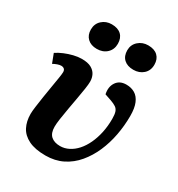

<svg xmlns="http://www.w3.org/2000/svg" viewBox="-183 -883 943 1017"><g transform="rotate(30 288.5 -375.0)"><path d="M246 14Q182 14 142.5 -5.5Q103 -25 85.5 -59Q68 -93 68 -138Q68 -154 72 -183.5Q76 -213 81.5 -249Q87 -285 93 -319.5Q99 -354 103 -380Q107 -406 107 -415Q107 -428 100 -434Q93 -440 81 -440Q72 -440 59 -435.5Q46 -431 34 -424L13 -479Q32 -492 57 -502.5Q82 -513 108.5 -519.5Q135 -526 158 -526Q195 -526 216 -514.5Q237 -503 246.5 -484.5Q256 -466 256 -443Q256 -427 251.5 -397.5Q247 -368 240.5 -332Q234 -296 227.5 -259.5Q221 -223 216.5 -192Q212 -161 212 -143Q212 -104 232 -86Q252 -68 288 -68Q315 -68 340.5 -81Q366 -94 387 -117.5Q408 -141 423.5 -174Q439 -207 447.5 -246.5Q456 -286 456 -331Q456 -358 451 -373Q446 -388 433.5 -396.5Q421 -405 398 -413L360 -426Q351 -468 370.5 -497Q390 -526 431 -526Q461 -526 483.5 -512.5Q506 -499 518.5 -469.5Q531 -440 531 -392Q531 -333 520 -274.5Q509 -216 486.5 -164.5Q464 -113 430 -72.5Q396 -32 350 -9Q304 14 246 14ZM121 -685Q121 -720 145 -742Q169 -764 204 -764Q242 -764 262.5 -744.5Q283 -725 283 -690Q283 -655 259.5 -633Q236 -611 199 -611Q163 -611 142 -631Q121 -651 121 -685ZM343 -686Q343 -720 367.5 -742Q392 -764 427 -764Q465 -764 485.5 -744.5Q506 -725 506 -691Q506 -655 482 -633.5Q458 -612 422 -612Q385 -612 364 -631.5Q343 -651 343 -686Z"/></g></svg>

Font: Literata
Style: Bold Italic
Weight: 700
Italic angle: -2°
Designer: Latin by Veronika Burian and Jose Scaglione. Greek by Irene Vlachou. Cyrillic by Vera Evstafieva
Foundry: TypeTogether
Version: Version 3.103;gftools[0.9.29]